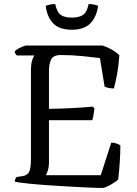

<svg xmlns="http://www.w3.org/2000/svg" viewBox="-20 -929 675 949"><path d="M489 0Q462 0 418 -2Q374 -4 321.5 -7Q269 -10 217 -13.5Q165 -17 121.5 -21.5Q78 -26 53 -31Q53 -38 56 -44.5Q59 -51 62 -54L88 -58Q114 -61 123.5 -78.5Q133 -96 133 -148V-578Q133 -615 139.5 -633Q146 -651 150 -655H63Q60 -658 56.5 -663Q53 -668 53 -675Q57 -681 68.5 -687.5Q80 -694 92 -699Q104 -704 110 -704H487Q540 -686 570 -656Q566 -600 557.5 -556.5Q549 -513 543 -492Q527 -492 514.5 -495Q502 -498 497 -501L474 -642Q443 -646 389 -651.5Q335 -657 281 -657Q242 -657 232 -633.5Q222 -610 222 -580V-391Q289 -392 342 -395Q395 -398 438 -402L447 -393Q442 -352 436 -335H222V-127Q222 -104 216.5 -87Q211 -70 207 -63H478L530 -224Q545 -224 558 -219Q571 -214 575 -210Q575 -175 572 -128Q569 -81 564 -42Q551 -29 526.5 -15.5Q502 -2 489 0ZM335 -782Q272 -782 242 -814.5Q212 -847 206 -900Q213 -903 225.5 -906Q238 -909 253 -909Q261 -870 279.5 -856Q298 -842 335 -842Q371 -842 390.5 -855.5Q410 -869 418 -909Q434 -909 446.5 -906Q459 -903 465 -900Q457 -844 426 -813Q395 -782 335 -782Z"/></svg>

Font: Texturina Light
Style: Regular
Weight: 300
Designer: Guillermo Torres Carreño
Foundry: Omnibus-Type
Version: Version 1.002; ttfautohint (v1.8.3)